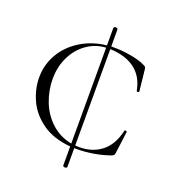

<svg xmlns="http://www.w3.org/2000/svg" viewBox="-125 -667 791 873"><g transform="rotate(20 270.0 -230.0)"><path d="M489 -143Q491 -143 493.5 -141.5Q496 -140 496 -139L482 -33Q481 -25 479 -22Q477 -19 468 -15Q391 12 308 12H297V102Q297 109 287 109Q277 109 277 102V11Q194 4 140 -34.5Q86 -73 61.5 -127Q37 -181 37 -236Q37 -299 68 -351.5Q99 -404 154 -437.5Q209 -471 277 -478V-561Q277 -565 280 -567Q283 -569 287 -569Q291 -569 294 -567Q297 -565 297 -561V-480H312Q350 -480 393.5 -472.5Q437 -465 464 -451Q471 -448 473 -445Q475 -442 476 -434L487 -331Q487 -328 481.5 -327Q476 -326 475 -330Q462 -398 415.5 -431.5Q369 -465 297 -467V-1Q304 0 317 0Q380 0 424 -34.5Q468 -69 484 -140Q484 -143 489 -143ZM277 -3V-467Q226 -464 185 -435Q144 -406 120.5 -358Q97 -310 97 -251Q97 -195 117.5 -142Q138 -89 179 -51.5Q220 -14 277 -3Z"/></g></svg>

Font: Cormorant Garamond Light
Style: Regular
Weight: 300
Designer: Christian Thalmann (Catharsis Fonts)
Version: Version 3.000